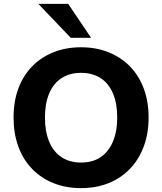

<svg xmlns="http://www.w3.org/2000/svg" viewBox="-20 -960 836 991"><path d="M398 11Q320 11 255.5 -15Q191 -41 145 -89Q99 -137 74.5 -204Q50 -271 50 -353Q50 -436 74.5 -502.5Q99 -569 145 -616.5Q191 -664 255.5 -690Q320 -716 398 -716Q477 -716 541 -690Q605 -664 651 -617Q697 -570 722 -503Q747 -436 747 -354Q747 -271 722 -204Q697 -137 651 -89Q605 -41 541 -15Q477 11 398 11ZM398 -121Q458 -121 499 -148.5Q540 -176 562.5 -228.5Q585 -281 585 -353Q585 -426 563 -478Q541 -530 499 -557Q457 -584 398 -584Q340 -584 298 -557Q256 -530 234 -478Q212 -426 212 -353Q212 -281 234 -228.5Q256 -176 298 -148.5Q340 -121 398 -121ZM345 -765 178 -940H332L450 -765Z"/></svg>

Font: Nunito Sans 12pt ExtraLight 12pt ExtraBold
Style: Regular
Weight: 800
Version: Version 3.101;gftools[0.9.27]